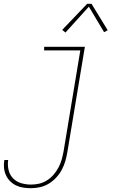

<svg xmlns="http://www.w3.org/2000/svg" viewBox="-41 -776 661 1009"><path d="M122 213Q102 213 81.5 210Q61 207 43.5 198.5Q26 190 12 176Q-2 162 -10 144Q-18 126 -20 105.5Q-22 85 -18 65H2Q-2 91 4 117Q10 143 27.5 161Q45 179 70 186.5Q95 194 122 194Q144 194 165.5 189Q187 184 206.5 171.5Q226 159 241 141.5Q256 124 266.5 104Q277 84 283 63Q289 42 293 20L381 -511H191V-530H405L313 23Q309 47 302.5 70Q296 93 284 115.5Q272 138 254.5 157Q237 176 215.5 189Q194 202 170 207.5Q146 213 122 213ZM303 -605 286 -619 417 -756H440L525 -617L506 -607L426 -741Z"/></svg>

Font: Iosevka Curly Slab ThEx
Style: Italic
Weight: 100
Width: 7
Italic angle: -9°
Monospace: yes
Designer: Belleve Invis
Foundry: Belleve Invis
Version: Version 11.1.0; ttfautohint (v1.8.3)